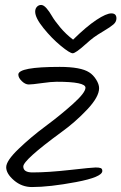

<svg xmlns="http://www.w3.org/2000/svg" viewBox="-20 -772 490 775"><path d="M54 -471Q54 -502 221 -502Q306 -502 340 -480Q356 -470 368 -451Q380 -432 380 -416Q380 -381 332 -330Q284 -279 227 -238Q74 -126 74 -100Q74 -76 111 -76Q174 -76 263 -86Q352 -96 366 -96Q380 -96 386.5 -93.5Q393 -91 393 -82Q393 -57 286.5 -37Q180 -17 109 -17Q68 -17 36.5 -44Q5 -71 5 -97Q5 -123 55 -171Q105 -219 165 -263.5Q225 -308 275 -353Q325 -398 325 -418Q325 -442 209 -442Q187 -442 148.5 -436.5Q110 -431 96 -431Q82 -431 68 -444.5Q54 -458 54 -471ZM450 -698Q450 -684 438 -673.5Q426 -663 399 -647Q372 -631 358.5 -621Q345 -611 325 -593Q285 -557 273.5 -557Q262 -557 225.5 -587Q189 -617 155.5 -658.5Q122 -700 122 -725Q122 -737 129 -744.5Q136 -752 146 -752Q156 -752 167.5 -739Q179 -726 189.5 -707.5Q200 -689 223 -661.5Q246 -634 275 -612Q329 -665 369 -691.5Q409 -718 429.5 -718Q450 -718 450 -698Z"/></svg>

Font: Kalam Light
Style: Regular
Weight: 300
Version: Version 2.001;PS 1.0;hotconv 1.0.79;makeotf.lib2.5.61930; tt